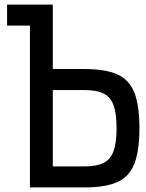

<svg xmlns="http://www.w3.org/2000/svg" viewBox="-20 -820 640 840"><path d="M11 -708V-800H211V-708ZM111 0V-800H211V-19L138 -92H350Q403 -92 433.5 -107.5Q464 -123 477 -159.5Q490 -196 490 -259Q490 -323 477 -359Q464 -395 433.5 -410.5Q403 -426 350 -426H139V-518H350Q441 -518 493.5 -494.5Q546 -471 568 -414.5Q590 -358 590 -259Q590 -161 568 -104Q546 -47 493.5 -23.5Q441 0 350 0Z"/></svg>

Font: Victor Mono
Style: Bold
Weight: 700
Monospace: yes
Designer: Rune Bjørnerås
Version: Version 1.561;gftools[0.9.30]